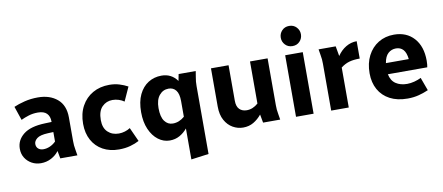

<svg xmlns="http://www.w3.org/2000/svg" viewBox="-80 -1087 3724 1613"><g transform="rotate(-10 1782.5 -281.0)"><path d="M35 -138Q35 -211 95.5 -259.5Q156 -308 280 -312L337 -314V-318Q337 -362 312.5 -387Q288 -412 236 -412Q194 -412 157.5 -400.5Q121 -389 92 -375L52 -493Q90 -510 144 -523.5Q198 -537 259 -537Q360 -537 423.5 -483.5Q487 -430 487 -326V-125Q487 -104 488.5 -87.5Q490 -71 494 -49L502 0H356L344 -65Q319 -31 278.5 -9.5Q238 12 190 12Q148 12 113 -7Q78 -26 56.5 -59.5Q35 -93 35 -138ZM170 -155Q170 -129 187 -114.5Q204 -100 230 -100Q259 -100 287 -112.5Q315 -125 337 -147V-228L290 -226Q223 -223 196.5 -202Q170 -181 170 -155Z M595 -252Q595 -339 630 -403Q665 -467 726.5 -502Q788 -537 868 -537Q914 -537 953 -525Q992 -513 1025 -495L971 -376Q952 -390 926 -398.5Q900 -407 872 -407Q820 -407 783.5 -370.5Q747 -334 747 -257Q747 -190 784 -155Q821 -120 878 -120Q904 -120 930 -128Q956 -136 975 -149L1029 -30Q996 -12 952.5 0Q909 12 856 12Q778 12 719 -20.5Q660 -53 627.5 -112.5Q595 -172 595 -252Z M1092 -264Q1092 -353 1121 -413.5Q1150 -474 1200 -505.5Q1250 -537 1313 -537Q1398 -537 1447 -468L1458 -525H1604L1596 -476Q1592 -454 1590.5 -437.5Q1589 -421 1589 -400V180L1439 200V-64Q1411 -30 1373.5 -9Q1336 12 1289 12Q1236 12 1191 -22Q1146 -56 1119 -118Q1092 -180 1092 -264ZM1242 -272Q1242 -197 1269 -160.5Q1296 -124 1339 -124Q1393 -124 1439 -164V-298Q1439 -360 1416 -389.5Q1393 -419 1353 -419Q1305 -419 1273.5 -381Q1242 -343 1242 -272Z M1734 -199V-525H1884V-222Q1884 -173 1907.5 -149.5Q1931 -126 1970 -126Q2022 -126 2067 -166V-525H2217V-125Q2217 -104 2218.5 -87.5Q2220 -71 2224 -49L2232 0H2086L2073 -71Q2043 -34 2004 -11Q1965 12 1915 12Q1869 12 1827.5 -11.5Q1786 -35 1760 -82Q1734 -129 1734 -199Z M2356 -676Q2356 -711 2380 -736.5Q2404 -762 2442 -762Q2480 -762 2504 -736.5Q2528 -711 2528 -676Q2528 -641 2504 -615.5Q2480 -590 2442 -590Q2404 -590 2380 -615.5Q2356 -641 2356 -676ZM2367 0V-525H2517V0Z M2652 -525H2798L2813 -440Q2844 -486 2887 -511.5Q2930 -537 2979 -537V-389Q2926 -389 2889 -378.5Q2852 -368 2817 -341V0H2667V-400Q2667 -421 2665.5 -437.5Q2664 -454 2660 -476Z M3039 -252Q3039 -338 3072 -402Q3105 -466 3163 -501.5Q3221 -537 3296 -537Q3403 -537 3466.5 -466.5Q3530 -396 3530 -274Q3530 -257 3528.5 -242Q3527 -227 3525 -218H3189Q3200 -162 3239 -136Q3278 -110 3335 -110Q3365 -110 3397.5 -118.5Q3430 -127 3455 -140L3496 -28Q3460 -12 3415.5 0Q3371 12 3318 12Q3230 12 3167.5 -21Q3105 -54 3072 -113.5Q3039 -173 3039 -252ZM3293 -420Q3254 -420 3226 -394.5Q3198 -369 3189 -313H3384Q3378 -369 3354.5 -394.5Q3331 -420 3293 -420Z"/></g></svg>

Font: Radio Canada
Style: Bold
Weight: 700
Designer: Charles Daoud, Etienne Aubert Bonn, Alexandre Saumier Demers, Jacques Le Bailly
Foundry: Radio-Canada
Version: Version 2.104; ttfautohint (v1.8.4.7-5d5b);gftools[0.9.28.de